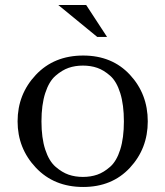

<svg xmlns="http://www.w3.org/2000/svg" viewBox="-20 -732 658 764"><path d="M568 -249Q568 -358 497 -434.5Q426 -511 311 -511Q195 -511 122.5 -434Q50 -357 50 -249Q50 -142 122.5 -65Q195 12 311 12Q426 12 497 -64.5Q568 -141 568 -249ZM458.5 -361.5Q473 -315 473 -249Q473 -183 458.5 -137Q444 -91 418.5 -68.5Q393 -46 367 -37Q341 -28 310 -28Q279 -28 253 -37Q227 -46 201 -68.5Q175 -91 160 -137Q145 -183 145 -249Q145 -315 160 -361.5Q175 -408 201 -430.5Q227 -453 253 -462Q279 -471 310 -471Q341 -471 367 -462Q393 -453 418.5 -430.5Q444 -408 458.5 -361.5ZM323 -712 406 -585H367L212 -712Z"/></svg>

Font: Tenor Sans
Style: Regular
Weight: 400
Designer: Denis Masharov
Foundry: Denis Masharov
Version: Version 1.1